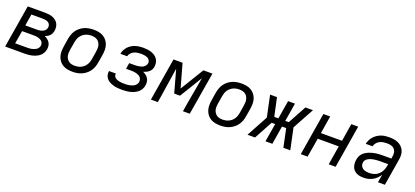

<svg xmlns="http://www.w3.org/2000/svg" viewBox="27 -1358 4745 2197"><g transform="rotate(20 2400.0 -260.0)"><path d="M32 0 118 -520H329Q353 -520 376.5 -517Q400 -514 421 -506Q442 -498 460 -484.5Q478 -471 489 -451.5Q500 -432 503 -409Q506 -386 502 -362Q499 -346 492.5 -330.5Q486 -315 474 -302.5Q462 -290 447 -281.5Q432 -273 417 -267Q436 -259 452.5 -246.5Q469 -234 480 -217Q491 -200 494.5 -178.5Q498 -157 494 -134Q490 -111 478 -89Q466 -67 447 -51Q428 -35 405 -25Q382 -15 359 -9.5Q336 -4 312.5 -2Q289 0 266 0ZM166 -306H308Q319 -306 330.5 -307Q342 -308 353.5 -310.5Q365 -313 376 -318Q387 -323 396.5 -331Q406 -339 412 -349.5Q418 -360 420 -372Q423 -390 416.5 -406Q410 -422 396 -431Q382 -440 364.5 -443.5Q347 -447 329 -447H189ZM127 -74H266Q280 -74 294.5 -74.5Q309 -75 323.5 -78Q338 -81 352.5 -86Q367 -91 380 -99Q393 -107 401.5 -120Q410 -133 413 -148Q415 -163 411 -177Q407 -191 397.5 -200.5Q388 -210 375.5 -216.5Q363 -223 349 -226.5Q335 -230 320 -231Q305 -232 291 -232H154Z M854 8Q823 8 792.5 2.5Q762 -3 736.5 -18Q711 -33 693 -56Q675 -79 666 -107.5Q657 -136 657 -167Q657 -198 662 -230L678 -330Q683 -357 692.5 -384Q702 -411 719 -435Q736 -459 759.5 -477.5Q783 -496 809.5 -507.5Q836 -519 864 -523.5Q892 -528 919 -528Q951 -528 981.5 -522.5Q1012 -517 1037 -502Q1062 -487 1080.5 -464Q1099 -441 1108 -412.5Q1117 -384 1117 -353Q1117 -322 1112 -290L1095 -190Q1091 -163 1081 -136Q1071 -109 1054 -85Q1037 -61 1013.5 -42.5Q990 -24 963.5 -12.5Q937 -1 909 3.5Q881 8 854 8ZM855 -65Q873 -65 892 -68.5Q911 -72 928.5 -80.5Q946 -89 961.5 -102Q977 -115 987.5 -131.5Q998 -148 1004.5 -166Q1011 -184 1014 -202L1030 -302Q1033 -322 1033.5 -341Q1034 -360 1029.5 -378Q1025 -396 1015 -411.5Q1005 -427 990 -437Q975 -447 956.5 -451Q938 -455 918 -455Q900 -455 881.5 -451.5Q863 -448 845 -439.5Q827 -431 812 -418Q797 -405 786 -388.5Q775 -372 769 -354Q763 -336 760 -318L743 -218Q740 -198 739.5 -179Q739 -160 743.5 -142Q748 -124 758.5 -108.5Q769 -93 783.5 -83Q798 -73 817 -69Q836 -65 855 -65Z M1457 8Q1431 8 1405.5 6Q1380 4 1356 -2.5Q1332 -9 1310 -19.5Q1288 -30 1271.5 -47Q1255 -64 1247.5 -88Q1240 -112 1244 -138Q1245 -139 1245 -140Q1245 -141 1245 -143H1328Q1328 -142 1328 -141.5Q1328 -141 1328 -141Q1325 -126 1331 -113Q1337 -100 1348 -91.5Q1359 -83 1372 -78Q1385 -73 1399 -70.5Q1413 -68 1427.5 -67Q1442 -66 1457 -66Q1472 -66 1487 -66.5Q1502 -67 1517.5 -70Q1533 -73 1548 -78Q1563 -83 1576.5 -91.5Q1590 -100 1599.5 -113.5Q1609 -127 1612 -142Q1614 -158 1610 -173Q1606 -188 1596 -199Q1586 -210 1572.5 -216.5Q1559 -223 1544.5 -227Q1530 -231 1514 -232.5Q1498 -234 1482 -234H1419L1431 -307H1495Q1508 -307 1522 -308Q1536 -309 1549.5 -311.5Q1563 -314 1577 -318.5Q1591 -323 1603 -331Q1615 -339 1623.5 -351Q1632 -363 1635 -377Q1637 -391 1633 -403.5Q1629 -416 1620.5 -425.5Q1612 -435 1600 -440.5Q1588 -446 1575.5 -449Q1563 -452 1549.5 -453Q1536 -454 1522 -454Q1501 -454 1479.5 -451Q1458 -448 1438 -438.5Q1418 -429 1402 -411.5Q1386 -394 1382 -373H1300Q1303 -397 1314.5 -419.5Q1326 -442 1343 -461Q1360 -480 1382 -493.5Q1404 -507 1427.5 -514.5Q1451 -522 1474.5 -525Q1498 -528 1522 -528Q1548 -528 1573 -525Q1598 -522 1621 -514.5Q1644 -507 1664 -494Q1684 -481 1697.5 -461.5Q1711 -442 1716 -417.5Q1721 -393 1717 -367Q1714 -349 1705.5 -332Q1697 -315 1682 -302.5Q1667 -290 1650 -282Q1633 -274 1615 -268Q1635 -260 1652 -246.5Q1669 -233 1680 -215Q1691 -197 1694 -174.5Q1697 -152 1693 -129Q1689 -105 1676.5 -82.5Q1664 -60 1644 -44Q1624 -28 1600.5 -17.5Q1577 -7 1553 -1.5Q1529 4 1505 6Q1481 8 1457 8Z M1807 0 1893 -520H2003L2083 -235L2257 -520H2367L2280 0H2197L2214 -104Q2228 -186 2243 -267.5Q2258 -349 2272 -430L2105 -156H2034L1958 -430Q1945 -349 1933 -267.5Q1921 -186 1908 -104L1891 0Z M2654 8Q2623 8 2592.5 2.5Q2562 -3 2536.5 -18Q2511 -33 2493 -56Q2475 -79 2466 -107.5Q2457 -136 2457 -167Q2457 -198 2462 -230L2478 -330Q2483 -357 2492.5 -384Q2502 -411 2519 -435Q2536 -459 2559.5 -477.5Q2583 -496 2609.5 -507.5Q2636 -519 2664 -523.5Q2692 -528 2719 -528Q2751 -528 2781.5 -522.5Q2812 -517 2837 -502Q2862 -487 2880.5 -464Q2899 -441 2908 -412.5Q2917 -384 2917 -353Q2917 -322 2912 -290L2895 -190Q2891 -163 2881 -136Q2871 -109 2854 -85Q2837 -61 2813.5 -42.5Q2790 -24 2763.5 -12.5Q2737 -1 2709 3.5Q2681 8 2654 8ZM2655 -65Q2673 -65 2692 -68.5Q2711 -72 2728.5 -80.5Q2746 -89 2761.5 -102Q2777 -115 2787.5 -131.5Q2798 -148 2804.5 -166Q2811 -184 2814 -202L2830 -302Q2833 -322 2833.5 -341Q2834 -360 2829.5 -378Q2825 -396 2815 -411.5Q2805 -427 2790 -437Q2775 -447 2756.5 -451Q2738 -455 2718 -455Q2700 -455 2681.5 -451.5Q2663 -448 2645 -439.5Q2627 -431 2612 -418Q2597 -405 2586 -388.5Q2575 -372 2569 -354Q2563 -336 2560 -318L2543 -218Q2540 -198 2539.5 -179Q2539 -160 2543.5 -142Q2548 -124 2558.5 -108.5Q2569 -93 2583.5 -83Q2598 -73 2617 -69Q2636 -65 2655 -65Z M3075 0H2983L3124 -260L3069 -520H3153L3201 -297H3251L3288 -520H3372L3335 -297H3378L3499 -520H3591L3449 -260L3504 0H3420L3373 -223H3322L3286 0H3202L3239 -223H3196Z M3632 0 3718 -520H3801L3766 -305H4023L4058 -520H4142L4056 0H3972L4010 -232H3754L3715 0Z M4399 8H4398Q4376 8 4353.5 4.5Q4331 1 4312 -8.5Q4293 -18 4278.5 -33.5Q4264 -49 4256.5 -69Q4249 -89 4247.5 -111.5Q4246 -134 4250 -157Q4253 -177 4261 -196.5Q4269 -216 4283.5 -232.5Q4298 -249 4316.5 -260.5Q4335 -272 4354.5 -280Q4374 -288 4394.5 -293.5Q4415 -299 4435 -302Q4455 -305 4475.5 -306Q4496 -307 4516 -307H4623L4628 -339Q4632 -364 4627 -387.5Q4622 -411 4605.5 -427Q4589 -443 4565.5 -448.5Q4542 -454 4517 -454Q4495 -454 4472.5 -450.5Q4450 -447 4429 -436Q4408 -425 4392.5 -406Q4377 -387 4373 -365H4290Q4295 -389 4306 -412Q4317 -435 4334.5 -455Q4352 -475 4374 -489.5Q4396 -504 4420 -513Q4444 -522 4468.5 -525Q4493 -528 4517 -528Q4546 -528 4574 -524Q4602 -520 4626.5 -509Q4651 -498 4670.5 -479.5Q4690 -461 4701 -436.5Q4712 -412 4713.5 -384Q4715 -356 4710 -327L4656 0H4572L4588 -97Q4573 -73 4552 -52Q4531 -31 4505.5 -17.5Q4480 -4 4452.5 2Q4425 8 4399 8ZM4441 -65Q4470 -65 4499.5 -74Q4529 -83 4552.5 -104Q4576 -125 4589 -153Q4602 -181 4607 -210L4611 -234H4516Q4503 -234 4490 -233.5Q4477 -233 4464 -231.5Q4451 -230 4437.5 -228Q4424 -226 4411 -222.5Q4398 -219 4385.5 -213.5Q4373 -208 4361.5 -200Q4350 -192 4342.5 -180Q4335 -168 4333 -155Q4329 -134 4337.5 -114.5Q4346 -95 4362 -84Q4378 -73 4399 -69Q4420 -65 4441 -65Z"/></g></svg>

Font: Iosevka SS04 Extended Oblique
Style: Regular
Weight: 400
Width: 7
Italic angle: -9°
Monospace: yes
Designer: Belleve Invis
Foundry: Belleve Invis
Version: Version 19.0.0; ttfautohint (v1.8.4)